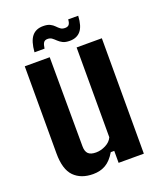

<svg xmlns="http://www.w3.org/2000/svg" viewBox="-141 -841 778 938"><g transform="rotate(-20 248.0 -372.5)"><path d="M180.5 9.2Q117.9 9.2 81.7 -27.2Q45.6 -63.7 45.6 -147.2V-600H175.3L176.9 -136.2Q176.9 -109.9 189.3 -97.6Q201.7 -85.3 229.6 -85.3Q255.2 -85.3 280.2 -98.2Q305.2 -111 315.1 -133V-600H446.3V0H315.1V-62.2H296.9Q274.5 -24 246.4 -7.4Q218.3 9.2 180.5 9.2ZM323.2 -742.9H375.4Q372.7 -689.4 352.5 -665.5Q332.4 -641.6 295.8 -641.6Q273.1 -641.6 259.6 -648.5Q246.1 -655.4 236.7 -664.6Q227.3 -673.8 218.2 -680.7Q209.1 -687.6 195.3 -687.6Q180.9 -687.6 174.7 -677.9Q168.5 -668.2 165.9 -648H113.7Q117.9 -703.9 138.1 -728.9Q158.2 -754 196.3 -754Q219.3 -754 232.4 -747.2Q245.6 -740.5 254.2 -731.3Q262.8 -722.1 271.8 -715.4Q280.8 -708.6 295.2 -708.6Q310.5 -708.6 316.6 -717.6Q322.7 -726.7 323.2 -742.9Z"/></g></svg>

Font: Big Shoulders Text SC Thin
Style: Regular
Weight: 100
Designer: Patric King
Foundry: XO Type Co
Version: Version 2.002